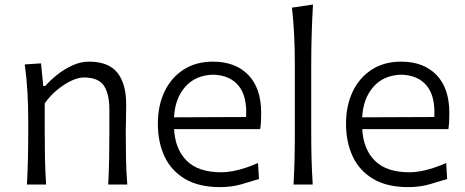

<svg xmlns="http://www.w3.org/2000/svg" viewBox="-20 -794 2002 826"><path d="M95.8 0H178.4Q174.7 -57.6 173.5 -110.7Q172.4 -163.8 172.4 -225.9V-349.3Q194.6 -381 224.5 -406Q254.4 -431 285.2 -445.9Q316 -460.7 340.7 -460.7Q402.9 -460.7 426.7 -425.8Q450.5 -390.9 450.5 -322.1V-225.9Q450.5 -163.8 449.5 -110.7Q448.6 -57.6 445.6 0H527.5Q523.2 -57.6 522.1 -111.1Q521 -164.6 521 -228.7Q521 -251.5 522 -280.8Q522.9 -310.1 522.9 -343.5Q522.9 -433.7 485 -481.2Q447.1 -528.8 362.5 -528.8Q326.3 -528.8 290.4 -512.1Q254.5 -495.5 224.4 -471.1Q194.3 -446.8 174.6 -423.9H166.1L156.5 -521.5L86.5 -516.8Q94.8 -457.6 98.1 -397.4Q101.4 -337.3 101.4 -280.7V-228.7Q101.4 -164.6 100.2 -111.1Q99 -57.6 95.8 0Z M926.6 11Q976.7 11 1020 -1.6Q1063.3 -14.2 1094 -23.9L1090 -92.8Q1062.6 -80.5 1034.5 -71.4Q1006.5 -62.4 980.6 -57.6Q954.7 -52.8 933 -52.8Q832.7 -52.8 783 -102.8Q733.3 -152.7 728.9 -238.6H1099.4Q1101.8 -254.5 1102.7 -271.2Q1103.6 -287.8 1103.6 -307.9Q1103.6 -414.8 1048.1 -471.8Q992.5 -528.8 896 -528.8Q822.9 -528.8 769.6 -494.4Q716.4 -460.1 687.7 -399.8Q659.1 -339.5 659.1 -261.7Q659.1 -182.6 687.8 -121Q716.6 -59.4 776.1 -24.2Q835.6 11 926.6 11ZM1038.7 -290.6 728.7 -289.3Q732.7 -370.2 776.7 -420.4Q820.7 -470.6 897.2 -472.7Q970.4 -470.3 1007.1 -424.2Q1043.9 -378.2 1038.7 -290.6Z M1242.8 0H1325.4Q1321.7 -57.6 1320.3 -111.1Q1318.9 -164.6 1318.9 -228.7V-515.4Q1318.9 -583.6 1320.9 -647.3Q1322.8 -710.9 1326.5 -774.5L1236 -761.1Q1242.7 -703.3 1245.5 -642.3Q1248.4 -581.3 1248.4 -515.4V-228.7Q1248.4 -164.6 1247.2 -111.1Q1246 -57.6 1242.8 0Z M1736.1 11Q1786.3 11 1829.5 -1.6Q1872.8 -14.2 1903.5 -23.9L1899.6 -92.8Q1872.1 -80.5 1844.1 -71.4Q1816.1 -62.4 1790.1 -57.6Q1764.2 -52.8 1742.6 -52.8Q1642.3 -52.8 1592.6 -102.8Q1542.9 -152.7 1538.4 -238.6H1909Q1911.4 -254.5 1912.3 -271.2Q1913.1 -287.8 1913.1 -307.9Q1913.1 -414.8 1857.6 -471.8Q1802.1 -528.8 1705.6 -528.8Q1632.4 -528.8 1579.2 -494.4Q1526 -460.1 1497.3 -399.8Q1468.6 -339.5 1468.6 -261.7Q1468.6 -182.6 1497.4 -121Q1526.2 -59.4 1585.7 -24.2Q1645.1 11 1736.1 11ZM1848.3 -290.6 1538.2 -289.3Q1542.3 -370.2 1586.3 -420.4Q1630.3 -470.6 1706.7 -472.7Q1780 -470.3 1816.7 -424.2Q1853.4 -378.2 1848.3 -290.6Z"/></svg>

Font: Pinar-VF
Style: Regular
Weight: 300
Designer: Amin Abedi
Version: Version 3.0